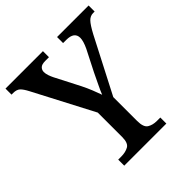

<svg xmlns="http://www.w3.org/2000/svg" viewBox="-195 -852 990 990"><g transform="rotate(-45 300.0 -357.0)"><path d="M149 0V-44H171Q202 -44 224 -56Q246 -68 246 -112V-290L75 -617Q60 -646 47 -658Q34 -670 9 -670H-3V-714H270V-670H243Q217 -670 207 -659.5Q197 -649 197 -635Q197 -622 202 -607.5Q207 -593 213 -581L282 -447Q297 -417 308 -389.5Q319 -362 327 -339Q335 -360 349.5 -389.5Q364 -419 379 -451L437 -565Q446 -584 450.5 -599.5Q455 -615 455 -626Q455 -670 396 -670H373V-714H603V-670H592Q571 -670 555 -653.5Q539 -637 515 -592L359 -290V-116Q359 -70 380 -57Q401 -44 431 -44H456V0Z"/></g></svg>

Font: Noto Serif Sinhala SemiCondensed Medium
Style: Regular
Weight: 500
Width: 4
Designer: Jelle Bosma - Monotype Design Team
Foundry: Monotype Imaging Inc.
Version: Version 2.007; ttfautohint (v1.8.4.7-5d5b)